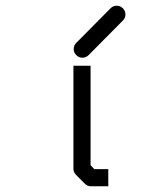

<svg xmlns="http://www.w3.org/2000/svg" viewBox="-20 -701 532 672"><path d="M297 -123 310 -109H359V-49H298Q286 -49 277 -58L246 -89Q237 -98 237 -110V-471H297ZM238 -529Q238 -542 247 -551L367 -672Q376 -681 388 -681Q401 -681 410 -672Q419 -663 419 -650Q419 -638 410 -629L290 -508Q281 -499 268 -499Q256 -499 247 -508Q238 -517 238 -529Z"/></svg>

Font: IBM 3270 Semi-Condensed
Style: Condensed
Weight: 400
Monospace: yes
Version: Version 2.3.1